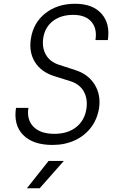

<svg xmlns="http://www.w3.org/2000/svg" viewBox="-20 -760 640 1020"><path d="M259 10Q155 10 103 -43Q51 -96 65 -187H131Q121 -124 158 -86.5Q195 -49 269 -49Q339 -49 384 -84Q429 -119 439 -181Q447 -236 424.5 -275Q402 -314 353 -329L267 -356Q198 -378 165.5 -430.5Q133 -483 144 -554Q157 -639 221 -689.5Q285 -740 379 -740Q472 -740 519 -687.5Q566 -635 553 -547H487Q497 -608 465.5 -644.5Q434 -681 369 -681Q304 -681 261.5 -648.5Q219 -616 210 -559Q202 -507 224 -469Q246 -431 293 -416L379 -388Q449 -366 483 -310.5Q517 -255 506 -184Q496 -125 462.5 -81.5Q429 -38 376.5 -14Q324 10 259 10ZM123 240 238 95H319L191 240Z"/></svg>

Font: NKDuy Mono ExtraLight
Style: Italic
Weight: 200
Italic angle: -9°
Monospace: yes
Designer: NKDuy
Foundry: NKDuy
Version: Version 2.251; ttfautohint (v1.8.4.7-5d5b)